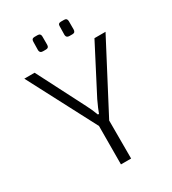

<svg xmlns="http://www.w3.org/2000/svg" viewBox="-206 -973 967 1081"><g transform="rotate(-30 277.0 -432.5)"><path d="M194 -771Q174 -771 173 -790L174 -845Q174 -865 193 -865H213Q233 -865 233 -845V-791Q233 -771 214 -771ZM366 -771Q346 -771 345 -790L346 -845Q345 -865 365 -865H385Q405 -865 405 -845V-791Q405 -771 386 -771ZM322 0H256L257 -249L26 -690H93L251 -382Q268 -350 284 -308H291Q300 -334 324 -385L482 -690H554L322 -247Z"/></g></svg>

Font: Taylor Sans Light
Style: Regular
Weight: 300
Italic angle: -8°
Designer: Natanael Gama
Version: Version 1.001 September 8, 2015